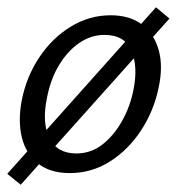

<svg xmlns="http://www.w3.org/2000/svg" viewBox="-21 -467 495 528"><path d="M36 41 -1 11 408 -447 445 -416ZM171 9Q117 9 83.5 -17.5Q50 -44 39 -89.5Q28 -135 39 -192Q52 -257 87.5 -310Q123 -363 174 -394Q225 -425 283 -425Q336 -425 369.5 -399.5Q403 -374 415.5 -329Q428 -284 415 -225Q402 -162 367 -108.5Q332 -55 281.5 -23Q231 9 171 9ZM189 -45Q229 -45 260.5 -69.5Q292 -94 314.5 -134Q337 -174 346 -220Q359 -284 340.5 -327.5Q322 -371 266 -371Q230 -371 198 -349.5Q166 -328 142 -289Q118 -250 108 -197Q94 -129 115 -87Q136 -45 189 -45Z"/></svg>

Font: Ysabeau Infant Medium
Style: Italic
Weight: 500
Italic angle: -12°
Designer: Christian Thalmann (Catharsis Fonts)
Version: Version 2.001;gftools[0.9.30]; featfreeze: ss01,ss02,lnum